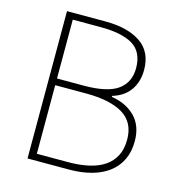

<svg xmlns="http://www.w3.org/2000/svg" viewBox="-108 -820 847 914"><g transform="rotate(15 316.0 -363.0)"><path d="M300 -726H110V0H313Q375 0 424.5 -13.5Q474 -27 509 -53.5Q544 -80 563 -119.5Q582 -159 582 -211Q582 -287 538 -331.5Q494 -376 422 -387V-392Q479 -409 508 -450.5Q537 -492 537 -550Q537 -640 473 -683Q409 -726 300 -726ZM278 -404H147V-694H285Q390 -694 444 -661Q498 -628 498 -548Q498 -479 447 -441.5Q396 -404 278 -404ZM300 -33H147V-371H300Q418 -371 481.5 -332.5Q545 -294 545 -209Q545 -163 528 -129.5Q511 -96 479 -74.5Q447 -53 402 -43Q357 -33 300 -33Z"/></g></svg>

Font: Spoqa Han Sans Neo Thin
Style: Regular
Weight: 100
Designer: [Spoqa Han Sans Neo] Dong-huui Kim  Younghwa Kang  Yujin Lee  [Noto Sans] Ryoko NISHIZUKA  (kana & ideographs); Paul D. 
Foundry: Spoqa (http://www.spoqa-han-sans.com)
Version: Version 1.100;hotconv 1.0.109;makeotfexe 2.5.65596